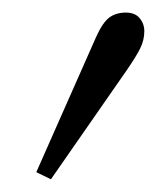

<svg xmlns="http://www.w3.org/2000/svg" viewBox="-20 -115 254 302"><path d="M37.1 155.8 130.9 -56.2Q141.1 -79.1 151.6 -87.2Q162.1 -95.2 178.2 -95.2Q192.4 -95.2 199.7 -86.4Q207 -77.6 207 -65.9Q207 -51.8 200.4 -38.6Q193.8 -25.4 178.2 -2.9L60.1 167Z"/></svg>

Font: Dehuti Alt
Style: Bold-Italic
Weight: 700
Version: Version 1.2